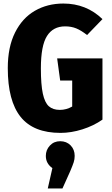

<svg xmlns="http://www.w3.org/2000/svg" viewBox="-20 -733 634 1085"><path d="M559 -625 472 -535Q439 -561 411 -572.5Q383 -584 348 -584Q280 -584 245.5 -529.5Q211 -475 211 -347Q211 -255 222 -204Q233 -153 256 -132.5Q279 -112 318 -112Q355 -112 388 -131V-278H320L303 -403H559V-57Q509 -22 445.5 -2Q382 18 322 18Q169 18 96.5 -72.5Q24 -163 24 -348Q24 -467 65 -549Q106 -631 177 -672Q248 -713 338 -713Q468 -713 559 -625ZM402 148Q402 167 396.5 184Q391 201 377 234L333 332H250L276 217Q239 191 239 148Q239 114 262 89.5Q285 65 320 65Q356 65 379 88.5Q402 112 402 148Z"/></svg>

Font: Fira Sans Condensed ExtraBold
Style: Regular
Weight: 800
Width: 3
Designer: Carrois Corporate & Edenspiekermann AG
Foundry: Carrois Corporate GbR & Edenspiekermann AG
Version: Version 4.203